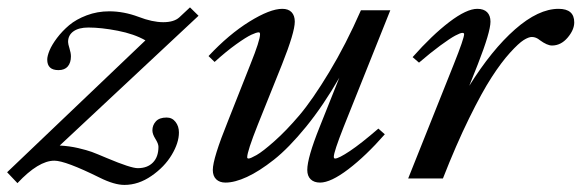

<svg xmlns="http://www.w3.org/2000/svg" viewBox="-62 -489 1594 526"><path d="M428.2 -126Q428.2 -97.7 408.4 -64.7Q388.7 -31.7 353 -7.1Q317.4 17.6 278.8 17.6Q251 17.6 210.9 -2.4Q117.2 -48.8 86.9 -48.8Q43.5 -48.8 -14.2 12.7L-42.5 -17.1L336.4 -378.4Q305.7 -396 260.5 -404.8Q215.3 -413.6 180.2 -413.6Q153.8 -413.6 139.2 -403.1Q124.5 -392.6 124.5 -374Q124.5 -368.7 128.4 -356.2Q132.3 -343.8 132.3 -334.5Q132.3 -317.4 123.8 -307.1Q115.2 -296.9 98.1 -296.9Q67.4 -296.9 67.4 -325.7Q67.4 -335.4 73.7 -350.8Q80.1 -366.2 94.2 -385Q108.4 -403.8 127.4 -419.9Q146.5 -436 175.5 -447Q204.6 -458 237.3 -458Q276.9 -458 317.4 -442.9Q355.5 -428.2 385.3 -428.2Q414.6 -428.2 429.2 -441.4L458.5 -468.8L481.9 -445.8L101.6 -90.3Q128.4 -88.9 152.3 -83.3Q176.3 -77.6 189.5 -72.8Q202.6 -67.9 231.4 -55.7Q296.4 -28.3 315.4 -28.3Q341.8 -28.3 356.9 -43.7Q372.1 -59.1 372.1 -86.9Q372.1 -95.2 363.8 -108.4Q355.5 -121.6 355.5 -131.8Q355.5 -146 365 -156.5Q374.5 -167 394.5 -167Q409.7 -167 418.9 -155Q428.2 -143.1 428.2 -126Z M555.7 11.2Q539.6 11.2 530.3 2.2Q521 -6.8 521 -23.4Q521 -54.7 562.5 -157.2L624.5 -314Q650.4 -378.4 650.4 -395Q650.4 -400.4 647 -400.4Q640.6 -400.4 626.5 -393.8Q612.3 -387.2 585 -367.7Q557.6 -348.1 525.9 -319.3L509.3 -335.4Q564.5 -394.5 621.1 -429.7Q677.7 -464.8 711.4 -464.8Q728 -464.8 736.8 -455.6Q745.6 -446.3 745.6 -429.7Q745.6 -400.4 710.4 -312L644.5 -147.9Q615.2 -74.2 615.2 -58.1Q615.2 -54.7 619.1 -54.7Q624 -54.7 640.9 -64.2Q657.7 -73.7 689.9 -102.3Q722.2 -130.9 758.1 -173.1Q793.9 -215.3 839.8 -291.3Q885.7 -367.2 926.8 -460.9H1007.3L879.4 -141.1Q852.5 -72.8 852.5 -59.6Q852.5 -54.7 856 -54.7Q865.7 -54.7 896.5 -75.2Q927.2 -95.7 974.6 -136.7L992.2 -121.1Q940.4 -62 892.3 -25.4Q844.2 11.2 814.9 11.2Q798.3 11.2 789.1 2.2Q779.8 -6.8 779.8 -23.4Q779.8 -56.6 813.5 -140.6L867.7 -276.4Q823.7 -199.7 776.4 -141.6Q729 -83.5 688.5 -51.5Q647.9 -19.5 614.5 -4.2Q581.1 11.2 555.7 11.2Z M1056.2 0 1181.2 -313Q1209.5 -383.8 1209.5 -395.5Q1209.5 -398.9 1204.6 -398.9Q1199.2 -398.9 1185.1 -391.4Q1170.9 -383.8 1144.3 -364.3Q1117.7 -344.7 1085.9 -317.4L1068.4 -332.5Q1121.6 -392.6 1168.9 -428.7Q1216.3 -464.8 1245.6 -464.8Q1263.2 -464.8 1272.5 -455.6Q1281.7 -446.3 1281.7 -429.7Q1281.7 -401.4 1247.1 -313L1223.6 -253.9Q1285.2 -352.5 1349.1 -408.7Q1413.1 -464.8 1468.3 -464.8Q1511.2 -464.8 1511.2 -427.7Q1511.2 -407.2 1492.9 -385.7Q1474.6 -364.3 1450.2 -364.3Q1437 -364.3 1417 -378.9Q1406.7 -387.7 1395 -387.7Q1386.2 -387.7 1372.6 -379.2Q1358.9 -370.6 1335.2 -344.5Q1311.5 -318.4 1285.2 -277.8Q1258.8 -237.3 1223.1 -164.8Q1187.5 -92.3 1151.4 0Z"/></svg>

Font: Elstob 6pt Medium
Style: Italic
Weight: 500
Italic angle: -20°
Designer: Peter S. Baker
Version: Version 1.015